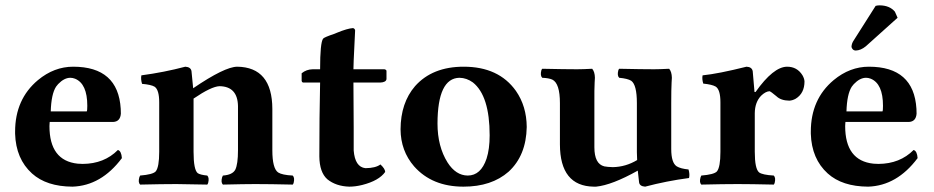

<svg xmlns="http://www.w3.org/2000/svg" viewBox="-20 -696 3533 726"><path d="M171.9 -274.9H308.1Q310.1 -277.8 310.1 -295.9Q310.1 -379.4 263.7 -398.4Q254.4 -401.9 246.1 -401.9Q222.7 -401.9 199.7 -377.9Q195.3 -372.6 191.9 -368.2Q173.8 -339.8 171.9 -274.9ZM425.8 -128.9Q439 -125 440.9 -98.1Q362.8 6.3 253.9 9.8Q155.8 9.3 101.1 -40Q40 -95.2 37.1 -190.4Q37.1 -194.8 37.1 -198.2Q37.1 -320.8 123.5 -393.1Q184.6 -443.8 256.8 -443.8Q426.8 -443.8 436.5 -284.7Q437 -274.9 437 -266.1Q434.6 -236.3 408.2 -234.9H168Q168 -232.4 167.5 -228.5Q167 -222.2 167 -219.2Q167 -88.4 273.9 -77.1Q283.2 -76.2 293 -76.2Q374 -76.7 425.8 -128.9Z M711.9 -122.1Q711.9 -53.2 728 -41Q737.8 -34.7 763.7 -32.2Q772 -23.9 767.1 -4.4Q765.6 0 763.7 2Q677.2 0 647 0Q593.8 0 510.7 2H509.8Q501.5 -6.3 506.8 -25.4Q508.3 -29.8 509.8 -32.2Q558.1 -36.1 568.8 -47.9Q582 -64 582 -122.1V-309.1Q582 -356.4 564.5 -368.2Q551.3 -376 517.1 -378.9Q511.7 -397 514.6 -411.1Q599.6 -422.4 680.7 -443.8Q701.7 -442.4 704.1 -426.8Q704.1 -425.3 710.4 -362.3Q829.6 -443.4 877 -443.8Q1009.3 -441.9 1009.8 -284.2V-127.9Q1009.8 -59.1 1031.7 -43.9Q1046.9 -34.2 1086.9 -32.2Q1095.2 -23.9 1090.3 -4.4Q1088.9 0 1086.9 2Q1000.5 0 944.8 0Q905.3 0 822.8 2Q814.5 -6.3 819.8 -25.4Q821.3 -29.8 822.8 -32.2Q858.9 -34.7 869.6 -54.2Q879.9 -75.2 879.9 -127.9V-294.9Q878.4 -369.1 810.1 -370.1Q779.3 -369.1 711.9 -323.2V-321.3Z M1162.6 -434.1H1190.4Q1190.4 -534.7 1201.7 -549.8Q1205.6 -555.2 1245.1 -568.4Q1251 -570.3 1254.4 -572.3Q1293.5 -588.4 1314.9 -589.8Q1321.8 -587.9 1322.8 -581.1Q1322.8 -579.1 1317.4 -467.8L1316.4 -434.1H1433.6Q1440.4 -432.6 1441.4 -428.2V-397Q1439.9 -384.8 1417.5 -383.8H1316.4Q1316.4 -325.2 1317.4 -213.9Q1317.9 -147.5 1317.4 -127Q1322.3 -64.5 1361.8 -60.1Q1400.4 -60.5 1418.5 -74.2Q1436 -58.1 1436.5 -45.9Q1413.1 -12.7 1349.6 3.4Q1323.7 9.8 1300.8 9.8Q1250.5 8.3 1217.8 -18.1Q1188 -44.4 1187.5 -105Q1187.5 -252.9 1190.4 -383.8H1125.5Q1121.1 -385.7 1120.6 -390.1V-418.9Q1138.2 -433.6 1162.6 -434.1Z M1717.3 -401.9Q1634.8 -400.4 1634.3 -229Q1634.3 -142.1 1672.4 -81.5Q1703.6 -32.7 1748.5 -32.2Q1798.3 -32.2 1819.8 -96.2Q1831.5 -132.3 1831.5 -184.1Q1831.5 -334 1768.1 -384.3Q1744.6 -401.4 1717.3 -401.9ZM1494.6 -207Q1495.1 -307.1 1549.3 -370.1Q1614.7 -443.8 1733.4 -443.8Q1865.7 -443.8 1930.7 -352.5Q1971.2 -294.4 1971.7 -215.8Q1969.7 -107.9 1903.3 -46.9Q1838.9 9.8 1732.4 9.8Q1613.8 9.8 1545.9 -66.9Q1495.1 -125.5 1494.6 -207Z M2518.1 -132.8Q2518.1 -80.1 2539.1 -66.9Q2553.7 -58.1 2583.5 -55.2Q2588.9 -37.1 2585.4 -22.9Q2500.5 -11.7 2419.4 9.8Q2398.4 8.3 2396.5 -6.8Q2396.5 -8.3 2391.6 -50.8Q2293.9 3.9 2233.9 9.8Q2229 10.3 2225.1 9.8Q2097.7 7.8 2097.2 -149.9V-306.2Q2097.2 -380.9 2068.4 -395Q2055.2 -400.9 2030.3 -401.9Q2022 -410.2 2026.9 -429.7Q2028.3 -434.1 2030.3 -436Q2116.7 -434.1 2162.1 -434.1Q2184.1 -434.1 2219.2 -436Q2229 -424.8 2229.5 -401.9Q2229.5 -393.6 2228.5 -384.3Q2227.1 -358.9 2227.5 -306.2V-139.2Q2227.5 -76.2 2265.1 -66.9Q2277.3 -64.5 2297.4 -64Q2346.2 -64.9 2389.2 -90.8Q2388.2 -107.4 2388.2 -120.6V-306.2Q2388.2 -375.5 2366.7 -390.6Q2353.5 -398.9 2321.3 -401.9Q2313 -410.2 2317.9 -429.7Q2319.3 -434.1 2321.3 -436Q2407.7 -434.1 2453.1 -434.1Q2473.6 -434.1 2510.3 -436Q2520 -424.8 2520.5 -401.9Q2520.5 -393.6 2519.5 -384.3Q2518.1 -358.9 2518.1 -306.2Z M2834 -268.1V-122.1Q2834 -57.1 2850.6 -43.9Q2863.3 -34.7 2905.8 -32.2Q2914.1 -23.9 2909.2 -4.4Q2907.7 0 2905.8 2Q2819.3 0 2769 0Q2715.8 0 2632.8 2H2631.8Q2623.5 -6.3 2628.9 -25.4Q2630.4 -29.8 2631.8 -32.2Q2680.2 -36.1 2690.9 -47.9Q2704.1 -64 2704.1 -122.1V-309.1Q2704.1 -357.4 2686 -368.7Q2672.4 -376.5 2639.2 -379.9Q2633.8 -397.5 2636.7 -411.1Q2695.8 -417 2802.7 -443.8Q2823.2 -442.9 2826.2 -426.8Q2826.2 -425.8 2833 -348.1H2836.9Q2904.3 -443.4 2956.1 -443.8Q2994.1 -443.8 3014.2 -411.6Q3021.5 -398.9 3022 -388.2Q3022 -343.3 2988.8 -322.8Q2976.6 -315.9 2964.4 -315.4Q2932.6 -315.9 2916 -332Q2894.5 -350.1 2889.6 -351.1Q2874.5 -350.1 2857.9 -334Q2834.5 -309.6 2834 -268.1Z M3291 -673.8Q3297.4 -675.8 3306.6 -675.8Q3344.2 -675.3 3363.8 -651.9L3374 -628.9L3253.9 -521Q3234.9 -505.4 3215.8 -504.9Q3205.1 -504.9 3200.7 -515.6Q3200.2 -518.1 3199.7 -519Q3200.2 -531.7 3208 -543ZM3180.7 -274.9H3316.9Q3318.8 -277.8 3318.8 -295.9Q3318.8 -379.4 3272.5 -398.4Q3263.2 -401.9 3254.9 -401.9Q3231.4 -401.9 3208.5 -377.9Q3204.1 -372.6 3200.7 -368.2Q3182.6 -339.8 3180.7 -274.9ZM3434.6 -128.9Q3447.8 -125 3449.7 -98.1Q3371.6 6.3 3262.7 9.8Q3164.6 9.3 3109.9 -40Q3048.8 -95.2 3045.9 -190.4Q3045.9 -194.8 3045.9 -198.2Q3045.9 -320.8 3132.3 -393.1Q3193.4 -443.8 3265.6 -443.8Q3435.5 -443.8 3445.3 -284.7Q3445.8 -274.9 3445.8 -266.1Q3443.4 -236.3 3417 -234.9H3176.8Q3176.8 -232.4 3176.3 -228.5Q3175.8 -222.2 3175.8 -219.2Q3175.8 -88.4 3282.7 -77.1Q3292 -76.2 3301.8 -76.2Q3382.8 -76.7 3434.6 -128.9Z"/></svg>

Font: Linux Libertine O
Style: Bold
Weight: 700
Designer: Philipp H. Poll
Foundry: Philipp H. Poll
Version: Version 5.0.0